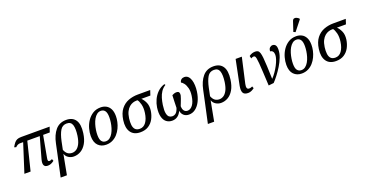

<svg xmlns="http://www.w3.org/2000/svg" viewBox="-42 -1726 5479 2881"><g transform="rotate(-20 2697.5 -285.0)"><path d="M68 0 213 -453H162Q145 -453 126.5 -445Q108 -437 89 -417L60 -427Q80 -463 99 -487.5Q118 -512 144 -524Q170 -536 211 -536H666L638 -453H532L469 -109Q462 -74 468 -63Q474 -52 488 -52Q507 -52 532 -66L544 -34Q515 -12 490.5 -3Q466 6 442 6Q351 6 384 -116L478 -453H279L167 0Z M669 -267Q695 -394 759 -470Q823 -546 932 -546Q1033 -546 1079.5 -477.5Q1126 -409 1107 -272Q1094 -176 1057.5 -113.5Q1021 -51 969 -20.5Q917 10 857 10Q812 10 773.5 -14Q735 -38 722 -79H720L660 239H560L632 -93ZM852 -50Q886 -50 918 -70Q950 -90 975 -137Q1000 -184 1012 -265Q1027 -375 1008 -434Q989 -493 921 -493Q853 -493 817.5 -434.5Q782 -376 759 -268L733 -141Q752 -92 781.5 -71Q811 -50 852 -50Z M1373 10Q1295 10 1246 -40Q1197 -90 1197 -191Q1197 -247 1214 -309Q1231 -371 1266.5 -424.5Q1302 -478 1355.5 -512Q1409 -546 1481 -546Q1529 -546 1568.5 -525.5Q1608 -505 1631.5 -460.5Q1655 -416 1655 -345Q1655 -302 1644.5 -253.5Q1634 -205 1612 -158.5Q1590 -112 1556.5 -74Q1523 -36 1477 -13Q1431 10 1373 10ZM1385 -40Q1421 -40 1449 -61.5Q1477 -83 1497.5 -118.5Q1518 -154 1531 -197Q1544 -240 1550 -283Q1556 -326 1556 -362Q1556 -434 1532.5 -465Q1509 -496 1468 -496Q1432 -496 1404 -474Q1376 -452 1355.5 -416.5Q1335 -381 1322 -338Q1309 -295 1302.5 -252Q1296 -209 1296 -172Q1296 -100 1320 -70Q1344 -40 1385 -40Z M1920 10Q1816 10 1768 -59Q1720 -128 1737 -249Q1752 -356 1801.5 -419Q1851 -482 1922 -509Q1993 -536 2074 -536H2272L2246 -457H2102Q2136 -425 2160 -371.5Q2184 -318 2174 -241Q2164 -172 2133.5 -115Q2103 -58 2050 -24Q1997 10 1920 10ZM1929 -42Q1989 -42 2028 -95Q2067 -148 2080 -240Q2091 -318 2076 -375.5Q2061 -433 2040 -457H2021Q1995 -457 1965.5 -447.5Q1936 -438 1908 -414.5Q1880 -391 1859 -350Q1838 -309 1829 -246Q1821 -186 1826.5 -139.5Q1832 -93 1856.5 -67.5Q1881 -42 1929 -42Z M2279 -254Q2288 -315 2315 -374Q2342 -433 2388.5 -479Q2435 -525 2501 -546L2513 -530Q2467 -502 2439 -459.5Q2411 -417 2396 -366Q2381 -315 2373 -260Q2361 -174 2370.5 -129Q2380 -84 2401.5 -68Q2423 -52 2450 -52Q2483 -52 2508 -72.5Q2533 -93 2551 -149Q2552 -194 2554 -250.5Q2556 -307 2558 -349Q2573 -358 2591.5 -364Q2610 -370 2628 -370Q2662 -370 2671 -350Q2680 -330 2674 -302Q2670 -284 2659 -254Q2648 -224 2636.5 -195Q2625 -166 2619 -151Q2620 -101 2640.5 -76.5Q2661 -52 2695 -52Q2741 -52 2777.5 -100Q2814 -148 2827 -242Q2837 -313 2823.5 -364.5Q2810 -416 2786.5 -446Q2763 -476 2744 -482Q2748 -511 2768 -527.5Q2788 -544 2817 -544Q2853 -544 2877 -521Q2901 -498 2913.5 -459Q2926 -420 2928 -372Q2930 -324 2923 -274Q2911 -189 2879 -125Q2847 -61 2800 -25.5Q2753 10 2695 10Q2645 10 2612.5 -19Q2580 -48 2574 -95Q2553 -46 2516 -18Q2479 10 2427 10Q2375 10 2337 -18.5Q2299 -47 2283 -105.5Q2267 -164 2279 -254Z M3020 -267Q3046 -394 3110 -470Q3174 -546 3283 -546Q3384 -546 3430.5 -477.5Q3477 -409 3458 -272Q3445 -176 3408.5 -113.5Q3372 -51 3320 -20.5Q3268 10 3208 10Q3163 10 3124.5 -14Q3086 -38 3073 -79H3071L3011 239H2911L2983 -93ZM3203 -50Q3237 -50 3269 -70Q3301 -90 3326 -137Q3351 -184 3363 -265Q3378 -375 3359 -434Q3340 -493 3272 -493Q3204 -493 3168.5 -434.5Q3133 -376 3110 -268L3084 -141Q3103 -92 3132.5 -71Q3162 -50 3203 -50Z M3640 9Q3578 9 3559.5 -27.5Q3541 -64 3555 -138L3636 -536H3735L3644 -134Q3635 -93 3642.5 -71Q3650 -49 3676 -49Q3692 -49 3703 -52.5Q3714 -56 3728 -63L3740 -31Q3722 -17 3696 -4Q3670 9 3640 9Z M3849 -505Q3895 -539 3947 -539Q3974 -539 3991 -528.5Q4008 -518 4017.5 -489.5Q4027 -461 4032.5 -408.5Q4038 -356 4041.5 -273Q4045 -190 4049 -70H4052Q4083 -102 4112.5 -144.5Q4142 -187 4165.5 -232Q4189 -277 4203 -318.5Q4217 -360 4217 -391Q4217 -426 4201.5 -445.5Q4186 -465 4161 -465Q4162 -505 4182 -523Q4202 -541 4226 -541Q4254 -541 4271 -520.5Q4288 -500 4288 -452Q4288 -392 4263.5 -327.5Q4239 -263 4201 -201.5Q4163 -140 4122.5 -87.5Q4082 -35 4049 -1L3966 8Q3959 -124 3954.5 -212Q3950 -300 3945.5 -353.5Q3941 -407 3935.5 -434Q3930 -461 3922 -469.5Q3914 -478 3902 -478Q3883 -478 3859 -463Z M4496 10Q4418 10 4369 -40Q4320 -90 4320 -191Q4320 -247 4337 -309Q4354 -371 4389.5 -424.5Q4425 -478 4478.5 -512Q4532 -546 4604 -546Q4652 -546 4691.5 -525.5Q4731 -505 4754.5 -460.5Q4778 -416 4778 -345Q4778 -302 4767.5 -253.5Q4757 -205 4735 -158.5Q4713 -112 4679.5 -74Q4646 -36 4600 -13Q4554 10 4496 10ZM4508 -40Q4544 -40 4572 -61.5Q4600 -83 4620.5 -118.5Q4641 -154 4654 -197Q4667 -240 4673 -283Q4679 -326 4679 -362Q4679 -434 4655.5 -465Q4632 -496 4591 -496Q4555 -496 4527 -474Q4499 -452 4478.5 -416.5Q4458 -381 4445 -338Q4432 -295 4425.5 -252Q4419 -209 4419 -172Q4419 -100 4443 -70Q4467 -40 4508 -40ZM4619 -606 4588 -620 4640 -776Q4649 -802 4667.5 -807Q4686 -812 4707 -802.5Q4728 -793 4745 -776L4744 -764Z M5043 10Q4939 10 4891 -59Q4843 -128 4860 -249Q4875 -356 4924.5 -419Q4974 -482 5045 -509Q5116 -536 5197 -536H5395L5369 -457H5225Q5259 -425 5283 -371.5Q5307 -318 5297 -241Q5287 -172 5256.5 -115Q5226 -58 5173 -24Q5120 10 5043 10ZM5052 -42Q5112 -42 5151 -95Q5190 -148 5203 -240Q5214 -318 5199 -375.5Q5184 -433 5163 -457H5144Q5118 -457 5088.5 -447.5Q5059 -438 5031 -414.5Q5003 -391 4982 -350Q4961 -309 4952 -246Q4944 -186 4949.5 -139.5Q4955 -93 4979.5 -67.5Q5004 -42 5052 -42Z"/></g></svg>

Font: Noto Serif SemiCondensed
Style: Italic
Weight: 400
Width: 4
Italic angle: -12°
Designer: Monotype Design Team
Foundry: Monotype Imaging Inc.
Version: Version 2.013